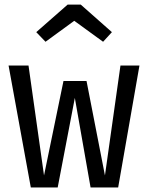

<svg xmlns="http://www.w3.org/2000/svg" viewBox="-20 -830 655 850"><path d="M503.1 0H381L311.3 -396.4L235.4 0H116.4L17.9 -540H106.2L174.9 -53.3L261 -471.3H363.1L444.6 -53.3L513.3 -540H597.4ZM181.5 -645.1 140.5 -687.7 279.5 -809.7H337.4L475.4 -687.7L436.4 -645.1L308.7 -737.9Z"/></svg>

Font: FiraCode Nerd Font
Style: Regular
Weight: 400
Designer: Carrois Corporate, Edenspiekermann AG, Nikita Prokopov
Foundry: Carrois Corporate, Edenspiekermann AG, Nikita Prokopov
Version: Version 6.002;Nerd Fonts 2.2.2